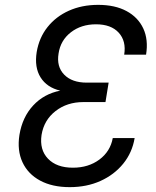

<svg xmlns="http://www.w3.org/2000/svg" viewBox="-20 -760 640 790"><path d="M267 10Q195 10 145 -17Q95 -44 72.5 -92.5Q50 -141 60 -205Q72 -278 116.5 -326Q161 -374 228 -387Q173 -400 147 -441.5Q121 -483 131 -546Q141 -605 175.5 -648.5Q210 -692 263.5 -716Q317 -740 384 -740Q453 -740 500.5 -714.5Q548 -689 569.5 -643Q591 -597 581 -535H491Q500 -591 468.5 -625.5Q437 -660 375 -660Q314 -660 271.5 -627Q229 -594 221 -540Q212 -486 244 -453Q276 -420 337 -420H427L414 -340H323Q256 -340 208.5 -303Q161 -266 151 -205Q142 -144 177.5 -107Q213 -70 280 -70Q344 -70 389 -103.5Q434 -137 444 -192H534Q524 -132 487 -86.5Q450 -41 393.5 -15.5Q337 10 267 10Z"/></svg>

Font: JetBrains Mono NL
Style: Italic
Weight: 400
Italic angle: -9°
Monospace: yes
Designer: Philipp Nurullin, Konstantin Bulenkov
Foundry: JetBrains
Version: Version 2.305; ttfautohint (v1.8.4.7-5d5b)